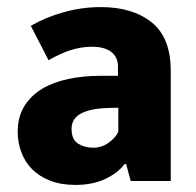

<svg xmlns="http://www.w3.org/2000/svg" viewBox="-20 -511 552 542"><path d="M67 -438Q108 -462 159.5 -476.5Q211 -491 265 -491Q354 -491 408 -448Q462 -405 462 -311V0H349L336 -48H332Q312 -22 276.5 -5.5Q241 11 193 11Q152 11 121.5 -1Q91 -13 71 -33Q51 -53 40.5 -80.5Q30 -108 30 -139Q30 -181 48.5 -211Q67 -241 98.5 -260Q130 -279 172.5 -288Q215 -297 263 -297H313V-323Q313 -350 294 -364.5Q275 -379 240 -379Q210 -379 181 -370Q152 -361 117 -341ZM314 -207 281 -206Q253 -205 234 -200Q215 -195 203.5 -187.5Q192 -180 187 -169.5Q182 -159 182 -148Q182 -117 200.5 -105.5Q219 -94 243 -94Q267 -94 286.5 -108Q306 -122 314 -139Z"/></svg>

Font: Mukta Vaani ExtraBold
Style: Regular
Weight: 800
Designer: Noopur Datye, Girish Dalvi, Yashodeep Gholap, Pallavi Karambelkar
Foundry: Ek Type
Version: Version 2.538;PS 1.000;hotconv 16.6.51;makeotf.lib2.5.65220;